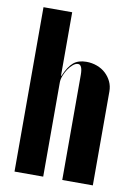

<svg xmlns="http://www.w3.org/2000/svg" viewBox="-81 -752 563 804"><g transform="rotate(10 200.5 -349.5)"><path d="M162 -429Q180 -471 200.5 -488Q221 -505 255 -505Q279 -505 300.5 -497Q322 -489 337.5 -474.5Q353 -460 362 -441Q371 -422 371 -399V0H241V-447Q241 -490 222 -490Q212 -490 201 -481Q190 -472 181 -458.5Q172 -445 166 -429.5Q160 -414 160 -400V0H38V-699H160V-429Z"/></g></svg>

Font: Moniqa Black Display
Style: Regular
Weight: 900
Designer: Rajesh Rajput
Foundry: Rajesh Rajput
Version: Version 1.000